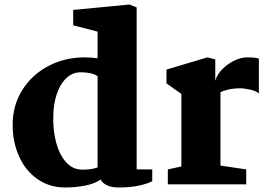

<svg xmlns="http://www.w3.org/2000/svg" viewBox="-20 -816 1187 850"><path d="M585 -783V-66H654V-14Q634 -3 596 5.5Q558 14 506 14Q446 14 425 -21Q398 -2 355.5 6Q313 14 268 14Q199 14 146 -23Q93 -60 64.5 -123.5Q36 -187 36 -264Q36 -350 79 -418Q122 -486 194.5 -524Q267 -562 354 -562Q387 -562 412 -558V-676L304 -704V-772L553 -796ZM216 -301Q214 -241 228 -187Q242 -133 271.5 -99Q301 -65 345 -65Q387 -65 412 -75V-479Q386 -496 338 -496Q299 -496 271 -467.5Q243 -439 229.5 -394Q216 -349 216 -301Z M783 -79V-400L717 -447V-508L898 -562L933 -553V-458Q940 -485 963.5 -509Q987 -533 1017 -547.5Q1047 -562 1073 -562Q1114 -562 1126 -556V-402Q1115 -413 1088.5 -419Q1062 -425 1043 -425Q1015 -425 990.5 -419.5Q966 -414 956 -407V-83L1070 -66V0H723V-66Z"/></svg>

Font: Martel Heavy
Style: Regular
Weight: 900
Designer: Dan Reynolds
Foundry: Dan Reynolds
Version: Version 1.001; ttfautohint (v1.1) -l 5 -r 5 -G 72 -x 0 -D la